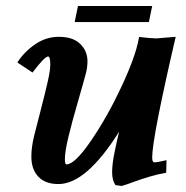

<svg xmlns="http://www.w3.org/2000/svg" viewBox="-20 -614 623 643"><path d="M175.8 2.4Q131.8 2.4 108.4 -22.2Q85 -46.9 85 -89.8Q85 -121.1 94.2 -158.7Q100.1 -183.1 116 -243.9Q131.8 -304.7 140.1 -341.8Q148.4 -378.9 148.4 -397.9Q148.4 -424.8 141.1 -424.8Q129.4 -424.8 88.9 -371.1L38.1 -404.8Q60.5 -439.9 97.2 -465.3Q133.8 -490.7 177.2 -490.7Q224.6 -490.7 248.8 -466.8Q272.9 -442.9 272.9 -409.2Q272.9 -390.6 268.6 -372.1Q262.2 -346.7 241.5 -275.4Q220.7 -204.1 209 -155Q197.3 -106 197.3 -80.6Q197.3 -63.5 202.6 -63.5Q230.5 -63.5 284.7 -142.6Q338.9 -221.7 386 -322Q433.1 -422.4 444.3 -482.4Q445.3 -487.3 445.8 -490.2Q487.3 -485.4 503.9 -485.4L568.4 -490.7Q489.7 -152.3 489.7 -86.9Q489.7 -70.3 496.6 -70.3Q507.3 -70.3 537.6 -77.6L536.6 -35.6Q505.4 -29.8 480 -22.2Q454.6 -14.6 429.4 -5.4Q404.3 3.9 387.7 8.8L366.7 5.9Q355.5 -9.8 355.5 -37.6Q355.5 -65.9 364.3 -107.4Q371.1 -141.1 378.9 -172.9Q268.6 2.4 175.8 2.4ZM489.7 -593.8 478.5 -540H230L241.2 -593.8Z"/></svg>

Font: Flanker
Style: Bold Italic
Weight: 700
Italic angle: -12°
Designer: Flanker
Version: Version 2.000